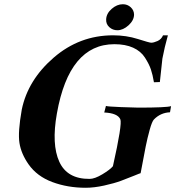

<svg xmlns="http://www.w3.org/2000/svg" viewBox="-20 -874 833 908"><path d="M789 -372 784 -343Q739 -341 708 -309Q699 -300 688 -260.5Q677 -221 669 -181Q661 -141 653.5 -99.5Q646 -58 645 -55Q643 -55 614 -43Q585 -31 552.5 -19Q520 -7 472.5 3.5Q425 14 385 14Q300 14 227.5 -13Q155 -40 115 -97Q80 -147 72 -198Q64 -249 83 -356Q112 -496 234 -601.5Q356 -707 515 -707Q577 -707 632 -689.5Q687 -672 695 -672Q707 -672 725 -680Q743 -688 751 -707H774Q758 -650 748 -597L736 -486L708 -485Q702 -521 693.5 -546Q685 -571 665.5 -601.5Q646 -632 609.5 -648.5Q573 -665 521 -665Q307 -665 249 -337Q223 -191 260.5 -109Q298 -27 404 -28Q428 -28 464.5 -50Q501 -72 514 -88Q559 -288 549 -310Q536 -339 473 -342L481 -373Q488 -370 552 -367.5Q616 -365 634 -365Q766 -365 789 -372ZM614 -804Q613 -777 587.5 -754Q562 -731 535 -731Q513 -731 497 -745.5Q481 -760 482 -782Q483 -810 508 -832Q533 -854 561 -854Q583 -854 598.5 -839.5Q614 -825 614 -804Z"/></svg>

Font: GFS Artemisia
Style: Bold Italic
Weight: 700
Italic angle: -12°
Designer: Designed by Takis Katsoulidis and George D. Matthiopoulos.
Foundry: Designed by Takis Katsoulidis and George D. Matthiopoulos.
Version: Version 1.0